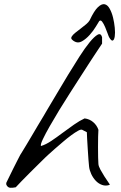

<svg xmlns="http://www.w3.org/2000/svg" viewBox="-20 -911 581 923"><path d="M10.7 -22.5Q9.8 -24.4 9.8 -27.8Q9.8 -31.2 10.7 -33.2Q14.6 -41 23.9 -60.1Q33.2 -79.1 43.5 -100.1Q53.7 -121.1 63.5 -139.6Q73.2 -158.2 77.1 -166Q79.1 -168.9 87.4 -182.6Q95.7 -196.3 107.9 -216.3Q120.1 -236.3 134.3 -260.7Q148.4 -285.2 162.6 -308.6Q176.8 -332 189 -352.5Q201.2 -373 209 -386.7Q228.5 -418.9 254.4 -462.9Q280.3 -506.8 307.6 -551.8Q335 -596.7 361.8 -638.7Q388.7 -680.7 411.1 -708Q433.6 -735.4 449.2 -744.1Q464.8 -752.9 470.7 -732.4V-701.2Q463.9 -690.4 452.1 -673.3Q440.4 -656.2 428.2 -637.2Q416 -618.2 404.3 -600.6Q392.6 -583 386.7 -573.2Q377.9 -559.6 358.4 -529.3Q338.9 -499 314.5 -460.9Q290 -422.9 264.6 -381.3Q239.3 -339.8 218.8 -303.7Q198.2 -267.6 186 -241.7Q173.8 -215.8 176.8 -209Q200.2 -215.8 227.1 -233.9Q253.9 -252 281.2 -272.5Q308.6 -293 335.9 -312Q363.3 -331.1 386.7 -341.8Q410.2 -338.9 427.7 -324.2Q445.3 -309.6 453.1 -287.1Q452.1 -278.3 451.7 -254.4Q451.2 -230.5 451.2 -204.1Q451.2 -177.7 451.7 -154.3Q452.1 -130.9 453.1 -122.1Q454.1 -111.3 462.9 -95.2Q471.7 -79.1 481.9 -63Q492.2 -46.9 500.5 -35.2Q508.8 -23.4 507.8 -22.5Q488.3 -15.6 470.7 -22Q453.1 -28.3 439.9 -42.5Q426.8 -56.6 418.5 -74.7Q410.2 -92.8 408.2 -110.4Q407.2 -119.1 405.3 -143.1Q403.3 -167 401.9 -193.4Q400.4 -219.7 398.9 -243.2Q397.5 -266.6 397.5 -275.4L375 -287.1Q369.1 -290 355 -282.2Q340.8 -274.4 322.3 -260.7Q303.7 -247.1 283.2 -229.5Q262.7 -211.9 244.6 -196.3Q226.6 -180.7 213.9 -168.9Q201.2 -157.2 198.2 -154.3Q190.4 -146.5 169.9 -126.5Q149.4 -106.4 126.5 -83.5Q103.5 -60.5 83.5 -40Q63.5 -19.5 55.7 -10.7Q42 -7.8 29.8 -8.3Q17.6 -8.8 10.7 -22.5ZM504.9 -731.4Q502.9 -734.4 497.6 -749.5Q492.2 -764.6 485.4 -780.8Q478.5 -796.9 471.2 -806.6Q463.9 -816.4 457 -809.6Q453.1 -803.7 440.9 -783.2Q428.7 -762.7 411.1 -743.2Q393.6 -723.6 374 -712.4Q354.5 -701.2 335.9 -712.9Q331.1 -715.8 325.7 -721.2Q320.3 -726.6 324.2 -734.4Q329.1 -743.2 341.8 -753.4Q354.5 -763.7 368.2 -773.9Q381.8 -784.2 394 -794.4Q406.2 -804.7 411.1 -813.5Q432.6 -859.4 450.7 -876.5Q468.8 -893.6 482.9 -890.6Q497.1 -887.7 507.3 -869.1Q517.6 -850.6 523.4 -826.7Q529.3 -802.7 531.7 -777.8Q534.2 -752.9 531.7 -736.3Q529.3 -719.7 522.5 -716.3Q515.6 -712.9 504.9 -731.4Z"/></svg>

Font: Nothing You Could Do
Style: Regular
Weight: 400
Version: Version 1.005